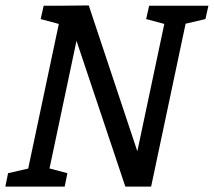

<svg xmlns="http://www.w3.org/2000/svg" viewBox="-62 -687 788 707"><path d="M219.7 -536.7 106.2 0H27.8L168.8 -666L264.8 -667L443.7 -130L557.2 -666H635.5L494.5 0H399.5ZM98.8 -666H178.8L168.3 -595.2L87.8 -616.8ZM487.2 -666H567.2L556.7 -595.2L476.2 -616.8ZM-42.3 0 -32.3 -49.2 57.8 -70 37.7 0ZM96.2 0 104.8 -70.8 186.2 -49.2 176.2 0ZM596 -593.7 625.5 -666H705.5L694.5 -616.8Z"/></svg>

Font: Epunda Slab Light
Style: Italic
Weight: 300
Italic angle: -12°
Designer: Simon Atzbach
Foundry: typofactur
Version: Version 1.102